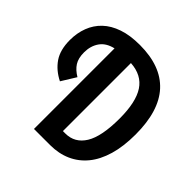

<svg xmlns="http://www.w3.org/2000/svg" viewBox="-176 -809 952 952"><g transform="rotate(45 300.0 -333.0)"><path d="M198 0V-565Q150 -554 127.5 -521.5Q105 -489 105 -444Q105 -403 121 -378Q137 -353 169 -334L122 -258Q70 -284 41 -326.5Q12 -369 12 -438Q12 -487 28 -529Q44 -571 76 -601.5Q108 -632 157.5 -649Q207 -666 275 -666Q423 -666 498.5 -584Q574 -502 574 -337Q574 -253 555.5 -190Q537 -127 502.5 -85Q468 -43 419.5 -21.5Q371 0 311 0ZM307 -94H324Q390 -94 426 -152.5Q462 -211 462 -337Q462 -452 424.5 -509Q387 -566 307 -571Z"/></g></svg>

Font: Source Code Pro Semibold
Style: Regular
Weight: 600
Monospace: yes
Designer: Paul D. Hunt, Teo Tuominen
Foundry: Adobe Systems Incorporated
Version: Version 2.030;PS 1.000;hotconv 16.6.51;makeotf.lib2.5.65220